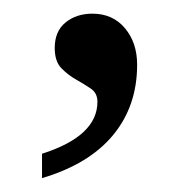

<svg xmlns="http://www.w3.org/2000/svg" viewBox="-20 -164 262 281"><path d="M180.7 -69.3Q180.7 -8.8 145.5 33.7Q110.4 76.2 41.5 96.7V61Q122.6 35.2 122.6 -15.1Q122.6 -27.8 112.8 -34.4Q103 -41 91.3 -47.6Q79.6 -54.2 69.8 -64.2Q60.1 -74.2 60.1 -93.8Q60.1 -118.2 75.9 -131.1Q91.8 -144 115.2 -144Q145 -144 162.8 -122.8Q180.7 -101.6 180.7 -69.3Z"/></svg>

Font: Noto Naskh Arabic
Style: Regular
Weight: 400
Designer: Monotype Design team
Foundry: Monotype Imaging Inc.
Version: Version 1.01